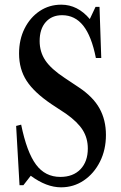

<svg xmlns="http://www.w3.org/2000/svg" viewBox="-20 -792 519 821"><path d="M241 9Q178.5 9 111.5 -40.5L80 0H63.5L49 -253.5L70.5 -259Q94.5 -141.5 133.8 -88.5Q173 -35.5 238 -35.5Q292.5 -35.5 324 -68.2Q355.5 -101 355.5 -157Q355.5 -201 333.8 -235.8Q312 -270.5 262.5 -305.5L201 -346Q126 -396.5 93.8 -446.5Q61.5 -496.5 61.5 -563Q61.5 -623 85.2 -670.2Q109 -717.5 149.8 -744.8Q190.5 -772 242 -772Q312 -772 364 -710.5L388.5 -762.5H405.5L413 -544H390Q371.5 -637.5 336 -682.2Q300.5 -727 245.5 -727Q201.5 -727 175.5 -697.5Q149.5 -668 149.5 -616.5Q149.5 -570 174 -533.5Q198.5 -497 257 -458.5L317 -418.5Q378 -378 405.5 -328.5Q433 -279 433 -215Q433 -151.5 407.5 -100.8Q382 -50 338.5 -20.5Q295 9 241 9Z"/></svg>

Font: Libre Caslon Condensed
Style: Regular
Weight: 400
Designer: Pablo Impallari, Rodrigo Fuenzalida, Katja Schimmel, Ertekin Erdin
Foundry: Pablo Impallari, Rodrigo Fuenzalida
Version: Version 2.000; ttfautohint (v1.8.4.7-5d5b);gftools[0.9.33]